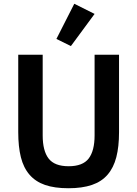

<svg xmlns="http://www.w3.org/2000/svg" viewBox="-20 -989 729 1021"><path d="M207 -698V-269Q207 -187 238.5 -146Q270 -105 345 -105Q420 -105 451.5 -146Q483 -187 483 -269V-698H613V-286Q613 -209 598.5 -153Q584 -97 552 -60Q520 -23 468.5 -5.5Q417 12 344 12Q270 12 219.5 -5.5Q169 -23 137 -60Q105 -97 91 -153Q77 -209 77 -286V-698ZM357 -744 280 -782 375 -969 483 -915Z"/></svg>

Font: IBM Plex Sans Thai SemiBold
Style: Regular
Weight: 600
Designer: Mike Abbink, Paul van der Laan, Pieter van Rosmalen, Ben Mitchell, Mark Frömberg
Foundry: Bold Monday
Version: Version 1.1